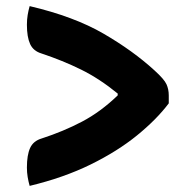

<svg xmlns="http://www.w3.org/2000/svg" viewBox="-20 -614 640 628"><path d="M532 -276Q492 -223 428 -171Q364 -119 276.5 -76Q189 -33 77 -6Q73 -20 70.5 -35Q68 -50 68 -66Q68 -107 78.5 -130Q89 -153 116 -161Q187 -184 248 -216Q309 -248 365 -302V-308Q305 -357 245 -386.5Q185 -416 116 -439Q89 -447 78.5 -470Q68 -493 68 -533Q68 -550 70.5 -565Q73 -580 77 -594Q222 -560 318.5 -504Q415 -448 485 -384Q517 -355 524.5 -338.5Q532 -322 532 -302Z"/></svg>

Font: Recursive Sn Csl St XBd
Style: Regular
Weight: 800
Version: Version 1.085;hotconv 1.1.0;makeotfexe 2.6.0; ttfautohint (v